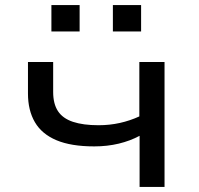

<svg xmlns="http://www.w3.org/2000/svg" viewBox="-20 -742 789 762"><path d="M534 0V-203Q497 -183 451.5 -172Q406 -161 354 -161Q262 -161 204 -185.5Q146 -210 118.5 -257Q91 -304 91 -371V-496H191V-377Q191 -330 210 -301Q229 -272 269.5 -258.5Q310 -245 371 -245Q415 -245 455.5 -254Q496 -263 533 -280V-496H633V0ZM428 -617V-722H540V-617ZM184 -617V-722H296V-617Z"/></svg>

Font: Nunito Sans 7pt Expanded
Style: Regular
Weight: 400
Width: 7
Designer: Vernon Adams
Foundry: Vernon Adams
Version: Version 3.101;gftools[0.9.27]